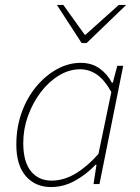

<svg xmlns="http://www.w3.org/2000/svg" viewBox="-20 -744 564 776"><path d="M186 12Q123 12 84.5 -32Q46 -76 46 -160Q46 -229 67.5 -289Q89 -349 126.5 -394Q164 -439 210.5 -464.5Q257 -490 306 -490Q350 -490 381.5 -468Q413 -446 432 -410H436L454 -478H478L382 0H358L370 -78H366Q329 -39 283 -13.5Q237 12 186 12ZM188 -14Q238 -14 285.5 -42.5Q333 -71 378 -122L430 -372Q402 -422 371 -443Q340 -464 304 -464Q259 -464 217.5 -438.5Q176 -413 144 -370.5Q112 -328 93 -275Q74 -222 74 -166Q74 -90 105 -52Q136 -14 188 -14ZM310 -570 210 -724H236L322 -604H326L460 -724H490L330 -570Z"/></svg>

Font: Source Sans 3
Style: Italic
Weight: 200
Italic angle: -11°
Designer: Paul D. Hunt
Foundry: Adobe
Version: Version 3.046;hotconv 1.0.118;makeotfexe 2.5.65603